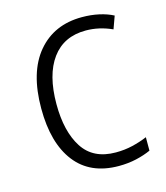

<svg xmlns="http://www.w3.org/2000/svg" viewBox="-89 -612 599 691"><g transform="rotate(-15 211.0 -266.0)"><path d="M270 10Q164 10 108.5 -61.5Q53 -133 53 -262Q53 -397 114 -469.5Q175 -542 279 -542Q313 -542 342.5 -535.5Q372 -529 395 -517L378 -470Q330 -492 280 -492Q198 -492 154 -432Q110 -372 110 -263Q110 -161 149 -100.5Q188 -40 272 -40Q305 -40 334.5 -47Q364 -54 390 -65V-15Q366 -4 335.5 3Q305 10 270 10Z"/></g></svg>

Font: Noto Sans Gurmukhi UI SemiCondensed Light
Style: Regular
Weight: 300
Width: 4
Designer: Jelle Bosma - Monotype Design Team
Foundry: Monotype Imaging Inc.
Version: Version 2.004; ttfautohint (v1.8.4.7-5d5b)